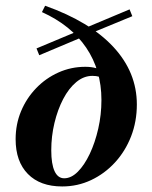

<svg xmlns="http://www.w3.org/2000/svg" viewBox="-20 -651 539 682"><path d="M200.8 11.3Q122.6 11.3 79 -33.1Q35.5 -77.4 35.5 -156.5Q35.5 -209.7 54.8 -256Q74.2 -302.4 108.5 -337.9Q142.7 -373.4 187.5 -393.5Q232.3 -413.7 283.1 -413.7Q304.8 -413.7 321.4 -408.9Q337.9 -404 350.8 -395.2L348.4 -371Q341.1 -375.8 331.5 -378.6Q321.8 -381.5 308.1 -381.5Q277.4 -381.5 250.8 -359.3Q224.2 -337.1 204.4 -299.2Q184.7 -261.3 173.4 -214.1Q162.1 -166.9 162.1 -116.9Q162.1 -68.5 173.8 -43.1Q185.5 -17.7 208.1 -17.7Q233.1 -17.7 256.5 -41.1Q279.8 -64.5 298.8 -104.4Q317.7 -144.4 329 -194Q340.3 -243.5 340.3 -296Q340.3 -401.6 286.3 -481.5Q232.3 -561.3 129 -608.1L140.3 -630.6Q299.2 -574.2 382.7 -484.3Q466.1 -394.4 466.1 -279.8Q466.1 -219.4 445.6 -166.5Q425 -113.7 388.3 -73.8Q351.6 -33.9 303.6 -11.3Q255.6 11.3 200.8 11.3ZM119.4 -454.8 109.7 -479 263.7 -543.5 282.3 -523.4ZM287.9 -526.6 269.4 -546 440.3 -617.7 450 -593.5Z"/></svg>

Font: Playfair 5pt SemiExpanded Light ExtraBold
Style: Italic
Weight: 800
Italic angle: -15.6°
Version: Version 2.001;gftools[0.9.30]